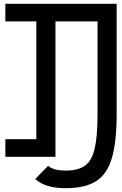

<svg xmlns="http://www.w3.org/2000/svg" viewBox="-20 -820 640 1004"><path d="M170 0V-800H270V0ZM8 0V-92H220V0ZM8 -708V-800H432V-708ZM164 116 232 47Q248 61 270.5 66.5Q293 72 325 72Q388 72 424 46.5Q460 21 475 -42.5Q490 -106 490 -221V-708H359V-800H590V-221Q590 -78 565 6.5Q540 91 482.5 127.5Q425 164 325 164Q270 164 231 152.5Q192 141 164 116Z"/></svg>

Font: Victor Mono
Style: Bold
Weight: 700
Monospace: yes
Designer: Rune Bjørnerås
Version: Version 1.561;gftools[0.9.30]